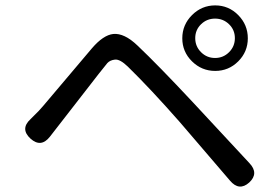

<svg xmlns="http://www.w3.org/2000/svg" viewBox="-20 -742 1040 712"><path d="M904 -65Q867 -32 833 -72L647 -289Q538 -413 454 -495Q425 -523 406.5 -521Q388 -519 378 -508Q362 -488 346 -468L165 -235Q132 -193 93 -228Q54 -264 93 -300L106 -313Q124 -330 140 -349L321 -563Q363 -612 400 -616Q441 -620 490 -573Q566 -501 695 -363L905 -137Q941 -99 904 -65ZM778 -479Q728 -479 692 -514.5Q656 -550 656 -600Q656 -650 692 -686Q728 -722 778 -722Q828 -722 863.5 -686Q899 -650 899 -600Q899 -550 863.5 -514.5Q828 -479 778 -479ZM777.5 -527Q808 -527 829.5 -548.5Q851 -570 851 -600.5Q851 -631 829.5 -652Q808 -673 777.5 -673Q747 -673 725.5 -652Q704 -631 704 -600.5Q704 -570 725.5 -548.5Q747 -527 777.5 -527Z"/></svg>

Font: Resource Han Rounded HK
Style: Regular
Weight: 400
Designer: Cyano Hao (round all glyphs); Ryoko NISHIZUKA  (kana, bopomofo & ideographs); Paul D. Hunt (Latin, Greek & Cyrillic); Sa
Foundry: Cyano Hao
Version: 0.990